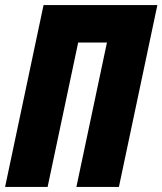

<svg xmlns="http://www.w3.org/2000/svg" viewBox="-25 -734 638 754"><path d="M-5 0H162L282 -567H395L275 0H442L593 -714H146Z"/></svg>

Font: Noto Sans ExtraCondensed Black
Style: Italic
Weight: 900
Width: 2
Italic angle: -12°
Designer: Monotype Design Team
Foundry: Monotype Imaging Inc.
Version: Version 2.013